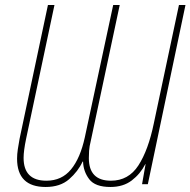

<svg xmlns="http://www.w3.org/2000/svg" viewBox="-20 -734 759 765"><path d="M309 -90H311Q312 -51 335.5 -20Q359 11 420 11Q471 11 505 -15Q539 -41 559 -80H560L546 0H569L719 -714H693L593 -243Q571 -136 531.5 -75Q492 -14 422 -14Q334 -14 334 -104Q334 -116 335 -133Q336 -150 342 -174L457 -714H431L318 -187Q300 -104 263 -59Q226 -14 165 -14Q74 -14 74 -105Q74 -133 84 -181L197 -714H171L58 -181Q54 -160 51 -139.5Q48 -119 48 -102Q48 11 162 11Q220 11 255.5 -20Q291 -51 309 -90Z"/></svg>

Font: Noto Sans Display SemiCondensed Thin
Style: Italic
Weight: 250
Width: 4
Designer: Monotype Design team
Foundry: Monotype Imaging Inc.
Version: 1.000